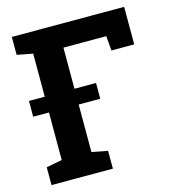

<svg xmlns="http://www.w3.org/2000/svg" viewBox="-106 -801 810 890"><g transform="rotate(-15 298.5 -355.5)"><path d="M31.7 0V-85.4L107.4 -100.1V-610.4L31.7 -625V-710.9H570.8V-530.8H461.4L455.6 -601.1H250V-100.1L326.2 -85.4V0ZM31.7 -328.1V-403.8H353.5V-328.1Z"/></g></svg>

Font: Robotiche
Style: Bold
Weight: 700
Designer: Google
Version: Version 2.001